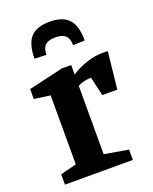

<svg xmlns="http://www.w3.org/2000/svg" viewBox="-136 -798 698 874"><g transform="rotate(-20 213.0 -360.5)"><path d="M212 -721Q276 -721 305 -689Q334 -657 334 -586L277 -584Q277 -616 261.5 -630.5Q246 -645 213 -645Q179 -645 163.5 -630.5Q148 -616 148 -584L91 -586Q91 -657 120 -689Q149 -721 212 -721ZM25 0V-50L103 -70V-404L25 -415V-463L193 -502H238V-456Q271 -478 312 -491.5Q353 -505 387 -505Q393 -505 402.5 -505Q412 -505 416 -504L397 -325H324L303 -417Q287 -417 269.5 -413Q252 -409 238 -401V-70L354 -50V0Z"/></g></svg>

Font: Manuale
Style: Bold
Weight: 700
Version: Version 1.002